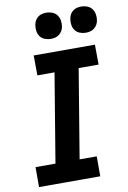

<svg xmlns="http://www.w3.org/2000/svg" viewBox="-103 -1021 721 1081"><g transform="rotate(-10 258.0 -480.0)"><path d="M30 0V-114H144L228 -621H130L129 -735H479L480 -621H366L282 -114H380V0ZM440 -810Q423 -810 406.5 -816.5Q390 -823 380 -836.5Q370 -850 367.5 -867.5Q365 -885 368 -903Q370 -915 376 -926.5Q382 -938 392.5 -946Q403 -954 415.5 -957Q428 -960 441 -960Q458 -960 474.5 -953.5Q491 -947 501 -933.5Q511 -920 514 -902.5Q517 -885 514 -867Q512 -855 505.5 -843.5Q499 -832 488.5 -824Q478 -816 465.5 -813Q453 -810 440 -810ZM240 -810Q223 -810 206.5 -816.5Q190 -823 180 -836.5Q170 -850 167.5 -867.5Q165 -885 168 -903Q170 -915 176 -926.5Q182 -938 192.5 -946Q203 -954 215.5 -957Q228 -960 241 -960Q258 -960 274.5 -953.5Q291 -947 301 -933.5Q311 -920 314 -902.5Q317 -885 314 -867Q312 -855 305.5 -843.5Q299 -832 288.5 -824Q278 -816 265.5 -813Q253 -810 240 -810Z"/></g></svg>

Font: Iosevka Heavy
Style: Italic
Weight: 900
Italic angle: -9°
Monospace: yes
Designer: Belleve Invis
Foundry: Belleve Invis
Version: Version 32.5.0; ttfautohint (v1.8.4)